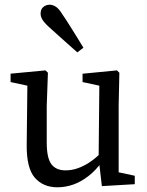

<svg xmlns="http://www.w3.org/2000/svg" viewBox="-20 -778 623 811"><path d="M332.3 -576.5 306.6 -556.8Q286.1 -575.3 265.9 -592.9Q245.8 -610.5 225.8 -628.8Q205.8 -647.1 185.3 -665.3Q164.7 -684.5 158.1 -696.9Q151.5 -709.3 151.5 -720Q151.5 -739.5 163.3 -748.8Q175.2 -758.1 189.5 -758.1Q203.1 -758.1 216.4 -749.3Q229.6 -740.4 243.9 -716.8Q260.2 -693.2 274.7 -669.7Q289.2 -646.2 303.9 -623.1Q318.7 -600 332.3 -576.5ZM549.3 0 410.3 8.2 396.6 -108.9 399.7 -431.2 421.3 -411.4 328.7 -431.4V-466.6L473.9 -480.7L484.2 -470.7L481.2 -330.6V-29.7L454.8 -55.9L549.3 -35.6ZM177.4 -330.6V-176.3Q177.4 -110.4 197.1 -84.4Q216.8 -58.4 256.9 -58.4Q282.6 -58.4 307.8 -67.1Q333.1 -75.8 358.3 -92.4Q383.5 -109.1 407.9 -133.8H429.9V-81.9H378L412.9 -97.7Q385.1 -58.4 353.2 -34Q321.3 -9.5 288.7 1.8Q256 13.1 222.5 13.1Q162.3 13.1 127 -27.4Q91.8 -67.9 92.8 -166.9L95.8 -431.2L117.5 -411.4L24.7 -431.4V-466.8L172.1 -480.7L182.4 -470.7Z"/></svg>

Font: Adobe Variable Font Prototype
Style: Regular
Weight: 389
Designer: Frank Grießhammer
Foundry: Adobe
Version: Version 1.004;hotconv 1.0.113;makeotfexe 2.5.65598